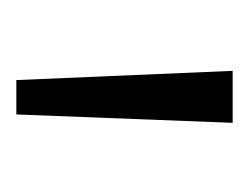

<svg xmlns="http://www.w3.org/2000/svg" viewBox="-54 -700 298 229"><g transform="rotate(90 94.5 -585.0)"><path d="M126 -714 116 -456H75L64 -714Z"/></g></svg>

Font: Noto Sans Georgian Condensed Light
Style: Regular
Weight: 300
Width: 3
Designer: Monotype Design Team, Akaki Razmadze
Foundry: Google LLC
Version: Version 2.005; ttfautohint (v1.8.4.7-5d5b)